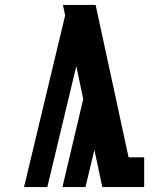

<svg xmlns="http://www.w3.org/2000/svg" viewBox="-20 -755 640 775"><path d="M393 0 361 -150 325 0H232L316 -355L288 -488L171 0H77L243 -693L234 -735H366L499 -120H562V0Z"/></svg>

Font: Iosevka Etoile Heavy
Style: Regular
Weight: 900
Designer: Belleve Invis
Foundry: Belleve Invis
Version: Version 22.1.2; ttfautohint (v1.8.4)